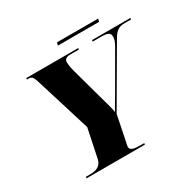

<svg xmlns="http://www.w3.org/2000/svg" viewBox="-174 -990 1181 1172"><g transform="rotate(-30 416.5 -404.5)"><path d="M365 -789H655L660 -809H370ZM111 0H522L524 -10H499C457 -10 425 -14 425 -40C425 -44 426 -49 430 -67L467 -249L699 -647C725 -692 747 -704 788 -704H831L833 -714H562L561 -704H617C667 -704 684 -695 684 -669C684 -654 680 -636 663 -607L519 -358C489 -306 473 -283 464 -263C459 -296 450 -324 436 -374L373 -603C363 -638 361 -665 361 -673C361 -692 372 -704 404 -704H463L465 -714H99L97 -704H110C133 -704 141 -691 153 -651L271 -269L229 -67C219 -21 183 -10 142 -10H112Z"/></g></svg>

Font: Noto Serif Display Black
Style: Italic
Weight: 900
Italic angle: -12°
Designer: Monotype Design Team
Foundry: Monotype Imaging Inc.
Version: Version 2.009